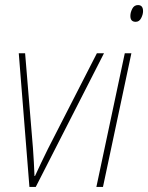

<svg xmlns="http://www.w3.org/2000/svg" viewBox="-20 -737 584 757"><path d="M96 0H121L390 -527H362L169 -150Q154 -120 142 -94.5Q130 -69 118 -43H116Q115 -72 113.5 -97Q112 -122 110 -152L79 -527H54Z M515 -651Q529 -651 536.5 -665.5Q544 -680 544 -693Q544 -717 524 -717Q509 -717 501.5 -702.5Q494 -688 494 -674Q494 -651 515 -651ZM360 0H386L498 -527H472Z"/></svg>

Font: Noto Sans UI SemiCondensed Thin
Style: Italic
Weight: 250
Width: 4
Italic angle: -12°
Designer: Monotype Design Team
Foundry: Monotype Imaging Inc.
Version: Version 1.901